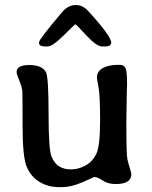

<svg xmlns="http://www.w3.org/2000/svg" viewBox="-20 -743 607 768"><path d="M169.9 -557.1H162.6Q136.2 -557.1 136.2 -570.8V-574.2Q136.2 -585.4 226.6 -692.4Q252 -722.7 280.8 -722.7H285.2Q311 -722.7 333 -698.7Q424.8 -598.6 424.8 -572.3Q424.8 -557.1 399.9 -557.1H388.7Q366.2 -557.1 325.2 -601.6Q284.2 -646 281.7 -646Q279.3 -646 234.9 -601.6Q190.4 -557.1 169.9 -557.1ZM505.4 -46.9Q505.4 -6.8 443.4 -6.8Q411.6 -6.8 390.6 -21Q369.6 -35.2 357.4 -35.2Q356.9 -35.2 311.8 -14.9Q266.6 5.4 228 5.4H214.4Q173.3 5.4 138.9 -14.9Q104.5 -35.2 87.4 -74.5Q70.3 -113.8 70.3 -237.1Q70.3 -360.4 69.3 -377Q68.4 -393.6 57.4 -420.2Q46.4 -446.8 46.4 -455.1Q46.4 -482.9 97.7 -482.9Q148.9 -482.9 164.1 -453.6Q174.3 -433.6 174.3 -288.3Q174.3 -143.1 186.5 -115.5Q198.7 -87.9 217.8 -76.7Q236.8 -65.4 264.9 -65.4Q293 -65.4 321.3 -80.6Q349.6 -95.7 365 -127Q380.4 -158.2 380.4 -260.7Q380.4 -363.3 374 -394.5Q367.7 -425.8 367.7 -432.6Q367.7 -458 391.4 -470.7Q415 -483.4 448.2 -483.4H460Q476.1 -483.4 482.2 -470.5Q488.3 -457.5 488.3 -404.8L487.3 -377.4L485.4 -254.9Q485.4 -124.5 489.5 -106.4Q493.7 -88.4 499.5 -69.6Q505.4 -50.8 505.4 -46.9Z"/></svg>

Font: Averia Gruesa Libre
Style: Regular
Weight: 400
Italic angle: -1.70001°
Version: Version 1.002